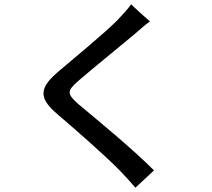

<svg xmlns="http://www.w3.org/2000/svg" viewBox="-20 -814 980 889"><path d="M650 15 693 -25C595 -124 424 -264 344 -331C289 -380 289 -392 342 -439C409 -497 539 -602 602 -655C620 -671 650 -697 674 -715L630 -754L587 -794C574 -774 547 -746 525 -722C462 -658 325 -547 253 -485C164 -410 154 -363 245 -286C333 -211 473 -88 536 -23C560 2 585 29 607 55Z"/></svg>

Font: GenSekiGothic2 TW M
Style: Regular
Weight: 500
Version: Version 2.100;PS 2.1;hotconv 16.6.51;makeotf.lib2.5.65220 DE